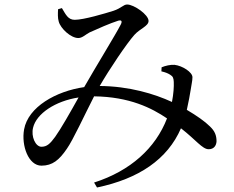

<svg xmlns="http://www.w3.org/2000/svg" viewBox="-20 -769 1040 853"><path d="M698 -470 697 -452C714 -448 725 -444 736 -437C749 -429 751 -422 752 -405C753 -384 751 -352 744 -316C666 -352 554 -386 423 -387C465 -460 543 -576 577 -614C602 -642 640 -653 640 -676C640 -704 575 -749 545 -749C528 -749 520 -733 484 -721C446 -709 352 -681 312 -681C282 -681 272 -705 255 -733L238 -728C237 -711 236 -688 241 -673C249 -643 294 -600 328 -600C346 -600 362 -617 378 -625C413 -641 470 -666 505 -677C519 -681 525 -676 516 -659C494 -616 403 -468 354 -382C229 -364 105 -294 87 -194C74 -121 107 -33 164 -33C213 -33 243 -58 277 -108C304 -146 355 -257 398 -341C556 -339 654 -289 722 -243C671 -111 560 -10 398 42L411 64C597 25 724 -61 784 -199C851 -147 879 -106 907 -106C931 -106 941 -123 942 -141C942 -168 934 -187 913 -207C890 -230 854 -255 810 -281C818 -316 824 -350 827 -369C830 -392 835 -409 835 -426C835 -448 791 -477 755 -481C736 -482 715 -477 698 -470ZM329 -336C294 -273 249 -194 225 -161C203 -131 189 -117 164 -117C138 -117 117 -162 127 -202C142 -264 225 -320 329 -336Z"/></svg>

Font: Noto Serif CJK SC Medium
Style: Regular
Weight: 500
Designer: Ryoko NISHIZUKA 西塚涼子 (kana & ideographs); Frank Grießhammer (Latin, Greek & Cyrillic); Wenlong ZHANG 张文龙 (bopomofo); San
Foundry: Adobe
Version: Version 2.001;hotconv 1.1.0;makeotfexe 2.6.0